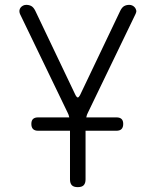

<svg xmlns="http://www.w3.org/2000/svg" viewBox="-20 -760 640 790"><path d="M300 10Q283 10 275.5 2Q268 -6 268 -22V-222H137Q123 -222 116 -229Q109 -236 109 -250Q109 -264 116 -270.5Q123 -277 137 -277H265Q263 -288 258 -297L62 -703Q59 -711 60 -717.5Q61 -724 65 -729Q69 -734 75 -737Q81 -740 88 -740Q100 -740 109 -735Q118 -730 125 -716L291 -368Q296 -359 300 -359Q304 -359 309 -368L475 -716Q482 -730 491 -735Q500 -740 512 -740Q519 -740 525 -737Q531 -734 535 -729Q539 -724 540.5 -717.5Q542 -711 538 -703L342 -297Q337 -288 335 -277H459Q473 -277 480 -270.5Q487 -264 487 -250Q487 -236 480 -229Q473 -222 459 -222H332V-22Q332 -6 324.5 2Q317 10 300 10Z"/></svg>

Font: Maple Mono NL ExtraLight
Style: Regular
Weight: 275
Monospace: yes
Designer: subframe7536
Version: Version 7.000